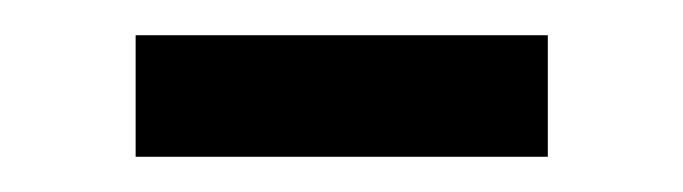

<svg xmlns="http://www.w3.org/2000/svg" viewBox="-20 -323 388 109"><path d="M291 -234H57V-303H291Z"/></svg>

Font: Hind Guntur
Style: Regular
Weight: 400
Version: Version 1.000;PS 1.0;hotconv 1.0.86;makeotf.lib2.5.63406; tt